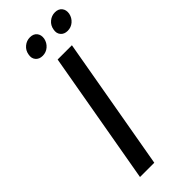

<svg xmlns="http://www.w3.org/2000/svg" viewBox="-281 -913 951 951"><g transform="rotate(-45 195.0 -437.5)"><path d="M104 -820Q108 -844 126.5 -859.5Q145 -875 169 -875Q193 -875 205.5 -859.5Q218 -844 214 -820Q209 -796 191 -780.5Q173 -765 149 -765Q125 -765 112 -780.5Q99 -796 104 -820ZM279 -820Q283 -844 301.5 -859.5Q320 -875 344 -875Q368 -875 380.5 -859.5Q393 -844 389 -820Q384 -796 366 -780.5Q348 -765 324 -765Q300 -765 287 -780.5Q274 -796 279 -820ZM65 0 188 -700H288L165 0Z"/></g></svg>

Font: Scada
Style: Italic
Weight: 400
Italic angle: -10°
Designer: Jovanny Lemonad
Foundry: Jovanny Lemonad
Version: Version 4.100;PS 004.100;hotconv 1.0.88;makeotf.lib2.5.64775